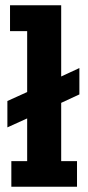

<svg xmlns="http://www.w3.org/2000/svg" viewBox="-20 -708 333 728"><path d="M8 -225V-325L83 -359V-590H18V-688H212V-418L281 -450V-350L212 -318V-97H272V0H23V-97H83V-259Z"/></svg>

Font: Zilla Slab Bold
Style: Bold
Weight: 700
Designer: Typotheque.com
Foundry: Typotheque type foundry
Version: Version 1.1; 2017; ttfautohint (v1.6)